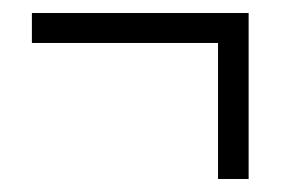

<svg xmlns="http://www.w3.org/2000/svg" viewBox="-20 -395 440 295"><path d="M362 -375H29V-329H315V-120H362Z"/></svg>

Font: Noto Sans Display Condensed Light
Style: Regular
Weight: 300
Width: 3
Designer: Monotype Design Team
Foundry: Monotype Imaging Inc.
Version: Version 1.900